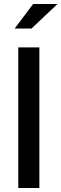

<svg xmlns="http://www.w3.org/2000/svg" viewBox="-20 -936 306 956"><path d="M71 0V-700H176V0ZM53 -794 145 -916H266L137 -794Z"/></svg>

Font: Red Hat Display SemiBold
Style: Regular
Weight: 600
Designer: Pentagram, MCKL
Foundry: Pentagram, MCKL
Version: Version 1.023